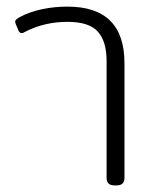

<svg xmlns="http://www.w3.org/2000/svg" viewBox="-20 -560 471 580"><path d="M302 -23V-376Q302 -435 275.5 -464.5Q249 -494 184 -494Q113 -494 54 -463Q50 -460 45 -460Q38 -460 34 -472L27 -489Q26 -491 26 -495Q26 -499 30.5 -502.5Q35 -506 41 -509Q69 -524 106 -532Q143 -540 184 -540Q356 -540 356 -369V-23Q356 0 333 0H325Q302 0 302 -23Z"/></svg>

Font: Mitr ExtraLight
Style: Regular
Weight: 250
Designer: Thanarat Vachiruckul
Foundry: Cadson Demak Co.,Ltd.
Version: Version 1.000